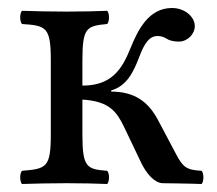

<svg xmlns="http://www.w3.org/2000/svg" viewBox="-20 -458 542 480"><path d="M386 0C386 0 464 1 484 2C490 -4 490 -25 484 -31C445 -33 437 -41 420 -73L375 -158C350 -205 315 -229 258 -229V-232C297 -243 314 -278 329 -318C341 -349 353 -368 374 -368C383 -368 391 -365 397 -361C403 -357 414 -354 427 -354C449 -354 467 -373 467 -393C467 -415 443 -438 410 -438C352 -438 325 -384 306 -337C284 -282 257 -244 186 -244V-307C186 -390 197 -393 248 -398C254 -404 254 -425 248 -431C224 -430 186 -429 146 -429C103 -429 68 -430 35 -431C29 -425 29 -404 35 -398C96 -394 107 -390 107 -307V-122C107 -39 96 -36 35 -31C29 -25 29 -4 35 2C68 1 103 0 147 0C186 0 226 1 248 2C254 -4 254 -25 248 -31C197 -35 186 -39 186 -122V-209C254 -205 272 -178 290 -141L333 -51C346 -24 366 -1 386 0Z"/></svg>

Font: Libertinus Serif
Style: Regular
Weight: 400
Designer: Philipp H. Poll
Foundry: Khaled Hosny
Version: Version 6.2